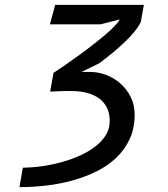

<svg xmlns="http://www.w3.org/2000/svg" viewBox="-20 -770 690 790"><path d="M185.5 -670 207 -750H572L559.5 -680Q550 -660 532 -638.2Q514 -616.5 490.8 -594.5Q467.5 -572.5 441 -550.8Q414.5 -529 388 -509.5L315.5 -474H351Q384.5 -474 417.2 -461.5Q450 -449 476 -426Q502 -403 518 -370.5Q534 -338 534 -298.5Q534 -242.5 513.8 -198.5Q493.5 -154.5 458.8 -121.2Q424 -88 377.5 -65Q331 -42 278.5 -27.5Q226 -13 169.8 -6.5Q113.5 0 60 0L74 -80Q113.5 -80.5 155.2 -86.5Q197 -92.5 236.8 -103.8Q276.5 -115 311.8 -131.2Q347 -147.5 373.8 -168.5Q400.5 -189.5 416 -215.2Q431.5 -241 431.5 -271.5Q431.5 -303 420 -326.5Q408.5 -350 387.5 -365.2Q366.5 -380.5 337.2 -388Q308 -395.5 273 -395.5Q250.5 -395.5 229 -395Q207.5 -394.5 186.5 -393L200 -470Q223 -485 250.5 -504Q278 -523 306.5 -543.8Q335 -564.5 362.2 -585.8Q389.5 -607 412.2 -626.2Q435 -645.5 451 -662.2Q467 -679 473 -690L393.5 -670Z"/></svg>

Font: B612 Mono
Style: Italic
Weight: 400
Italic angle: -10°
Version: Version 1.005